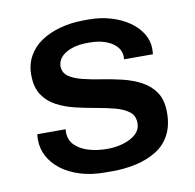

<svg xmlns="http://www.w3.org/2000/svg" viewBox="-65 -587 675 664"><g transform="rotate(-10 272.5 -255.5)"><path d="M254 10Q203 10 164 -2.5Q125 -15 98 -36Q71 -57 57 -84Q43 -111 43 -140Q43 -146 43 -150Q43 -154 44 -161H144Q143 -158 143 -155.5Q143 -153 143 -151Q143 -123 161 -105Q179 -87 208.5 -78Q238 -69 274 -69Q304 -69 331 -77Q358 -85 375 -100.5Q392 -116 392 -139Q392 -165 374 -179Q356 -193 326.5 -201Q297 -209 261.5 -215Q226 -221 190 -229.5Q154 -238 124.5 -253.5Q95 -269 77 -296Q59 -323 59 -367Q59 -403 75 -432Q91 -461 120 -480.5Q149 -500 188 -510.5Q227 -521 272 -521H288Q330 -521 366.5 -510Q403 -499 430 -480Q457 -461 472 -436Q487 -411 487 -383Q487 -378 486.5 -372Q486 -366 486 -364H385V-374Q385 -384 380 -395.5Q375 -407 362 -417.5Q349 -428 327.5 -435Q306 -442 273 -442Q243 -442 222 -436Q201 -430 188 -420.5Q175 -411 169.5 -400Q164 -389 164 -379Q164 -356 182 -343Q200 -330 230 -322.5Q260 -315 296 -309.5Q332 -304 367.5 -295.5Q403 -287 433 -271Q463 -255 481 -228Q499 -201 499 -157Q499 -111 481.5 -78.5Q464 -46 433 -27Q402 -8 362.5 1Q323 10 279 10Z"/></g></svg>

Font: Chivo Medium Medium
Style: Regular
Weight: 500
Version: Version 2.002